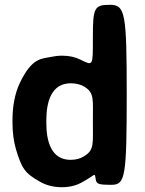

<svg xmlns="http://www.w3.org/2000/svg" viewBox="-20 -770 603 800"><path d="M378 -28C381 -3 387 0 445 0C502 0 508 -34 508 -375C508 -716 502 -750 438 -750C373 -750 367 -738 367 -615C367 -492 369 -495 314 -522C294 -532 269 -538 239 -538C223 -538 207 -536 193 -533C154 -525 113 -531 62 -423C42 -380 32 -328 32 -268V-258C32 -218 37 -182 46 -150C70 -69 83 -48 148 -12C173 2 202 10 238 10C270 10 297 3 319 -9C377 -40 374 -53 378 -28ZM367 -264C367 -170 373 -146 332 -120C317 -110 298 -104 274 -104C195 -104 173 -178 173 -258V-268C173 -348 195 -423 275 -423C299 -423 318 -417 333 -408C373 -382 367 -358 367 -264Z"/></svg>

Font: Asimov Print
Style: A
Weight: 500
Designer: Google
Version: Version 2.000980: 2014